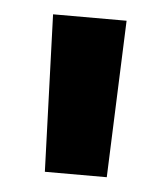

<svg xmlns="http://www.w3.org/2000/svg" viewBox="-34 -731 297 346"><g transform="rotate(5 115.0 -558.0)"><path d="M59 -416H171L182 -700H49Z"/></g></svg>

Font: AWKNG-Font
Style: Bold
Weight: 700
Designer: Awakening Church
Foundry: Awakening Church
Version: Version 1.700;PS 001.700;hotconv 1.0.88;makeotf.lib2.5.64775